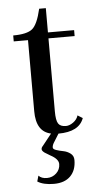

<svg xmlns="http://www.w3.org/2000/svg" viewBox="-53 -556 419 804"><g transform="rotate(-5 156.5 -154.0)"><path d="M178 6 155 43Q149 53 149 62Q149 69 162.5 73.5Q176 78 192 81Q208 84 221.5 94Q235 104 235 122Q235 165 210.5 189.5Q186 214 141 214Q97 214 72 198L79 174Q91 187 114 187Q137 187 153.5 171.5Q170 156 170 133Q170 112 136 94L113 80Q102 72 102 65Q102 58 108 52L147 3Q85 -10 85 -96V-395H25V-420Q83 -420 105.5 -438.5Q128 -457 143 -522H171V-420H281V-395H171V-88Q171 -50 180 -36.5Q189 -23 212 -23Q227 -23 243 -34.5Q259 -46 264 -63L285 -50Q265 6 178 6Z"/></g></svg>

Font: Unna
Style: Regular
Weight: 400
Designer: Jorge de Buen U.
Foundry: Omnibus-Type
Version: Version 2.006;PS 002.006;hotconv 1.0.70;makeotf.lib2.5.58329